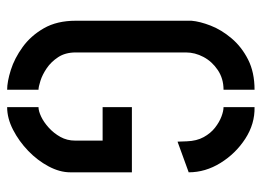

<svg xmlns="http://www.w3.org/2000/svg" viewBox="-120 -626 750 551"><g transform="rotate(90 255.5 -350.0)"><path d="M237 5Q214 5 180.5 -5.5Q147 -16 114.5 -39.5Q82 -63 60.5 -100.5Q39 -138 39 -192V-524Q41 -548 53 -579Q65 -610 89.5 -639Q114 -668 150.5 -686.5Q187 -705 237 -705V-616Q205 -616 180.5 -599.5Q156 -583 143 -558.5Q130 -534 130 -508V-192Q130 -162 143.5 -141.5Q157 -121 175.5 -108.5Q194 -96 211.5 -90.5Q229 -85 237 -85ZM287 5V-85Q298 -85 314 -92.5Q330 -100 346 -114.5Q362 -129 372.5 -148Q383 -167 383 -190V-269H287V-353H474V-176Q474 -146 457 -114Q440 -82 412.5 -55.5Q385 -29 352 -12Q319 5 287 5ZM386 -484 385 -511Q384 -539 373 -559Q362 -579 346 -591.5Q330 -604 314 -610Q298 -616 287 -616V-705Q335 -706 377.5 -678.5Q420 -651 447 -607.5Q474 -564 474 -516Z"/></g></svg>

Font: Stick No Bills Medium
Style: Regular
Weight: 500
Version: Version 2.000